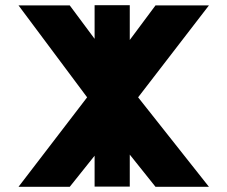

<svg xmlns="http://www.w3.org/2000/svg" viewBox="-20 -723 879 742"><path d="M787.5 -1 513.8 -346.9 787.5 -702.2H581L481.5 -568.5V-703H345.6V-573L249.5 -702.2H51.5L316.7 -346.9L51.5 -1H249.5L345.6 -121.2V-1.8H481.5V-125.5L581 -1Z"/></svg>

Font: Sztylet
Style: Bd
Weight: 700
Foundry: Cannot Into Space Fonts, PlusOne Fonts
Version: Version 0.12